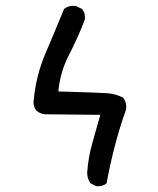

<svg xmlns="http://www.w3.org/2000/svg" viewBox="-20 -642 540 657"><path d="M309.6 -4.9 290 -14.6Q278.3 -30.3 278.3 -51.8Q282.2 -104.5 295.9 -152.3Q309.6 -200.2 323.2 -249L132.8 -251Q117.2 -252.9 105.5 -262.7Q91.8 -278.3 95.7 -301.8Q103.5 -383.8 135.7 -459.5Q168 -535.2 199.2 -611.3Q216.8 -625 240.2 -621.1L260.7 -611.3Q272.5 -597.7 270.5 -576.2Q248 -515.6 216.8 -455.6Q185.5 -395.5 179.7 -329.1Q313.5 -325.2 344.7 -323.2Q376 -321.3 401.4 -307.6Q415 -290 411.1 -266.6Q389.6 -206.1 373 -142.6Q356.4 -79.1 344.7 -14.6Q331.1 -2.9 309.6 -4.9Z"/></svg>

Font: NaikaiFont
Style: Regular
Weight: 400
Version: Version 1.67